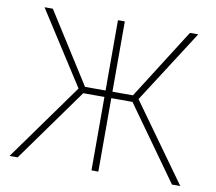

<svg xmlns="http://www.w3.org/2000/svg" viewBox="-78 -798 1003 890"><g transform="rotate(10 423.5 -353.5)"><path d="M439.5 -376H536.1L746.1 -707H785.2L564.5 -363.3L825.2 0H786.1L539.1 -345.7H439.5V0H407.2V-345.7H307.6L59.6 0H21.5L282.2 -363.3L61.5 -707H100.6L310.5 -376H407.2V-707H439.5Z"/></g></svg>

Font: Pretendard GOV Thin
Style: Regular
Weight: 100
Designer: Base glyphs from Inter by Rasmus Andersson; Hangeul glyphs from Noto Sans CJK(Source Han Sans) by Jang Soo-young and Kan
Foundry: Kil Hyung-jin
Version: Version 1.309